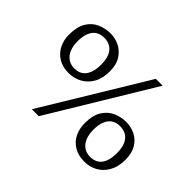

<svg xmlns="http://www.w3.org/2000/svg" viewBox="-123 -829 1073 1073"><g transform="rotate(45 413.0 -292.5)"><path d="M582 -597H636L267 13H212ZM64 -429Q64 -492 87 -529Q110 -566 147 -582Q184 -598 223 -598Q262 -598 295.5 -581Q329 -564 350 -530.5Q371 -497 371 -445Q371 -389 349.5 -351.5Q328 -314 292.5 -294.5Q257 -275 214 -275Q167 -275 133.5 -295Q100 -315 82 -350Q64 -385 64 -429ZM124 -437Q124 -400 135 -373Q146 -346 167.5 -331Q189 -316 219 -316Q249 -316 269 -330Q289 -344 299.5 -371Q310 -398 310 -438Q310 -477 299 -503Q288 -529 267 -542.5Q246 -556 216 -556Q188 -556 167.5 -543.5Q147 -531 135.5 -504Q124 -477 124 -437ZM476 -142Q476 -204 499.5 -241Q523 -278 559.5 -294Q596 -310 635 -310Q674 -310 707.5 -293.5Q741 -277 761.5 -243Q782 -209 782 -157Q782 -102 760.5 -64Q739 -26 704 -6.5Q669 13 625 13Q579 13 545 -7Q511 -27 493.5 -62Q476 -97 476 -142ZM536 -150Q536 -113 547 -86Q558 -59 579 -44Q600 -29 631 -29Q661 -29 681 -42.5Q701 -56 711.5 -83Q722 -110 722 -151Q722 -190 711 -216Q700 -242 679 -255.5Q658 -269 627 -269Q600 -269 579.5 -256.5Q559 -244 547.5 -217Q536 -190 536 -150Z"/></g></svg>

Font: Literata 18pt Light
Style: Italic
Weight: 300
Italic angle: -2°
Designer: Latin by Veronika Burian and Jose Scaglione. Greek by Irene Vlachou. Cyrillic by Vera Evstafieva
Foundry: TypeTogether
Version: Version 3.103;gftools[0.9.29]